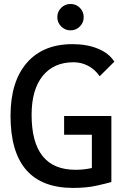

<svg xmlns="http://www.w3.org/2000/svg" viewBox="-20 -922 626 952"><path d="M342.8 9.8Q32.2 9.8 32.2 -347.7Q32.2 -517.1 112.8 -610.1Q193.4 -703.1 338.9 -703.1Q411.6 -703.1 466.3 -680.4Q521 -657.7 546.9 -616.2L474.1 -543.9Q451.7 -577.1 417.7 -595.2Q383.8 -613.3 344.7 -613.3Q246.1 -613.3 191.4 -545.2Q136.7 -477.1 136.7 -352.5Q136.7 -80.1 354.5 -80.1Q377.4 -80.1 397.7 -82.5Q418 -85 435.5 -88.9V-253.9H297.9V-346.7H532.2V-19.5Q511.7 -13.2 460.2 -1.7Q408.7 9.8 342.8 9.8ZM329.6 -771.5Q302.7 -771.5 283.4 -790.8Q264.2 -810.1 264.2 -836.9Q264.2 -864.3 283.4 -883.3Q302.7 -902.3 329.6 -902.3Q356.9 -902.3 376 -883.3Q395 -864.3 395 -836.9Q395 -810.1 376 -790.8Q356.9 -771.5 329.6 -771.5Z"/></svg>

Font: CaskaydiaCove NFP
Style: Regular
Weight: 400
Designer: Aaron Bell
Foundry: Saja Typeworks
Version: Version 2111.001; VTT 6.35;Nerd Fonts 3.1.1